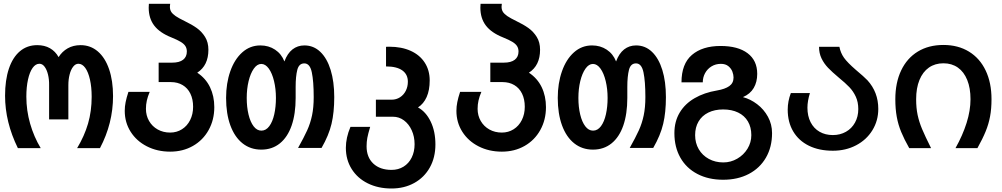

<svg xmlns="http://www.w3.org/2000/svg" viewBox="-20 -804 5440 1042"><path d="M405.5 -458Q389.5 -458 377 -442Q364.5 -426 357.8 -399.5Q351 -373 351 -342V-156H246.5V-342Q247 -373 240.5 -399.5Q234 -426 222 -442Q210 -458 194 -458Q173 -458 157 -435.5Q141 -413 132 -372.5Q123 -332 123 -279.5Q123 -204.5 143.5 -133Q164 -61.5 201 0H77Q7.5 -141.5 7.5 -284.5Q7.5 -369.5 28.2 -431.2Q49 -493 88.2 -526Q127.5 -559 182 -559Q222 -559 251.2 -542.2Q280.5 -525.5 298 -494Q317 -524.5 347.5 -541.8Q378 -559 417.5 -559Q471 -559 510.8 -525Q550.5 -491 572 -428.5Q593.5 -366 593.5 -282.5Q593.5 -134.5 522.5 0H398.5Q438 -65.5 457.8 -133.2Q477.5 -201 477.5 -279Q477.5 -331.5 468.2 -372.2Q459 -413 442.8 -435.5Q426.5 -458 405.5 -458Z M657 -202.5Q657 -226 661.8 -249.8Q666.5 -273.5 677 -305.5H792.5Q781.5 -279.5 776.8 -258Q772 -236.5 772 -213.5Q772 -177 789 -147.5Q806 -118 836 -101.2Q866 -84.5 903.5 -84.5Q939 -84.5 967.5 -102.5Q996 -120.5 1012 -152.5Q1028 -184.5 1028 -224.5Q1028 -265.5 1013.2 -295.8Q998.5 -326 971.2 -342.2Q944 -358.5 907.5 -358.5H841V-464H914.5Q953.5 -464 973.8 -479.8Q994 -495.5 994 -524.5Q994 -541.5 986 -554Q978 -566.5 960 -577.2Q942 -588 910 -601Q847 -626 817 -665.2Q787 -704.5 787 -762.5Q787 -768.5 788 -783.5H903.5Q902 -775.5 902 -767.5Q902 -751.5 909.2 -739.8Q916.5 -728 933.5 -716.5Q950.5 -705 982.5 -689.5Q1021 -671 1048 -651.8Q1075 -632.5 1093 -603.5Q1111 -574.5 1111 -534Q1111 -448.5 1050.5 -409.5Q1096.5 -379 1119.8 -330.8Q1143 -282.5 1143 -222.5Q1143 -153.5 1112.2 -98.2Q1081.5 -43 1027 -12Q972.5 19 903.5 19Q833.5 19 777.2 -9.8Q721 -38.5 689 -89Q657 -139.5 657 -202.5Z M1207 -272.5Q1207 -352 1229.8 -417Q1252.5 -482 1294.8 -519.8Q1337 -557.5 1393 -557.5Q1438 -557.5 1472.8 -534.5Q1507.5 -511.5 1523.5 -470.5Q1539.5 -514 1567.2 -535.8Q1595 -557.5 1632 -557.5Q1682 -557.5 1718.5 -522.5Q1755 -487.5 1774.5 -424.2Q1794 -361 1794 -277Q1794 -194 1779.2 -131.8Q1764.5 -69.5 1725 -1H1597.5Q1629.5 -58 1647 -96.5Q1664.5 -135 1673.5 -178Q1682.5 -221 1682.5 -277Q1682.5 -363 1672.2 -411.5Q1662 -460 1631.5 -460Q1602.5 -460 1593.5 -425Q1584.5 -390 1584.5 -332.5V-272.5Q1584.5 -186 1562.8 -123Q1541 -60 1499 -26Q1457 8 1398 8Q1339.5 8 1296.5 -26Q1253.5 -60 1230.2 -123.5Q1207 -187 1207 -272.5ZM1477.5 -272.5Q1477.5 -321.5 1467.2 -364Q1457 -406.5 1438.8 -431.8Q1420.5 -457 1398 -457Q1375.5 -457 1357.5 -431.5Q1339.5 -406 1329.2 -363.8Q1319 -321.5 1319 -272.5Q1319 -223 1328.8 -182.5Q1338.5 -142 1356.5 -118.5Q1374.5 -95 1398.5 -95Q1423.5 -95 1441.5 -119.2Q1459.5 -143.5 1468.5 -184Q1477.5 -224.5 1477.5 -272.5Z M1857 -2Q1857 -56.5 1882 -115.5H1989Q1977.5 -77.5 1973.5 -55.8Q1969.5 -34 1969.5 -10Q1969.5 49.5 2006 83.8Q2042.5 118 2105 118Q2141.5 118 2170 100.5Q2198.5 83 2214.2 51.2Q2230 19.5 2230 -21.5Q2230 -62.5 2214.5 -96.8Q2199 -131 2172.2 -150.8Q2145.5 -170.5 2112.5 -170.5H2020V-263H2105.5Q2130.5 -263 2150.8 -276Q2171 -289 2182.2 -311.2Q2193.5 -333.5 2193.5 -360.5Q2193.5 -400.5 2163.2 -422Q2133 -443.5 2075 -443.5V-550Q2081 -550.5 2092.5 -550.5Q2159.5 -550.5 2209 -528Q2258.5 -505.5 2285.2 -464Q2312 -422.5 2312 -367.5Q2312 -314.5 2295.5 -277.5Q2279 -240.5 2248.5 -221Q2291.5 -197.5 2317.2 -144.5Q2343 -91.5 2343 -20Q2343 50.5 2312.8 104.8Q2282.5 159 2228.2 189Q2174 219 2104.5 219Q2032.5 219 1976.2 191.2Q1920 163.5 1888.5 113.2Q1857 63 1857 -2Z M2457 -202.5Q2457 -226 2461.8 -249.8Q2466.5 -273.5 2477 -305.5H2592.5Q2581.5 -279.5 2576.8 -258Q2572 -236.5 2572 -213.5Q2572 -177 2589 -147.5Q2606 -118 2636 -101.2Q2666 -84.5 2703.5 -84.5Q2739 -84.5 2767.5 -102.5Q2796 -120.5 2812 -152.5Q2828 -184.5 2828 -224.5Q2828 -265.5 2813.2 -295.8Q2798.5 -326 2771.2 -342.2Q2744 -358.5 2707.5 -358.5H2641V-464H2714.5Q2753.5 -464 2773.8 -479.8Q2794 -495.5 2794 -524.5Q2794 -541.5 2786 -554Q2778 -566.5 2760 -577.2Q2742 -588 2710 -601Q2647 -626 2617 -665.2Q2587 -704.5 2587 -762.5Q2587 -768.5 2588 -783.5H2703.5Q2702 -775.5 2702 -767.5Q2702 -751.5 2709.2 -739.8Q2716.5 -728 2733.5 -716.5Q2750.5 -705 2782.5 -689.5Q2821 -671 2848 -651.8Q2875 -632.5 2893 -603.5Q2911 -574.5 2911 -534Q2911 -448.5 2850.5 -409.5Q2896.5 -379 2919.8 -330.8Q2943 -282.5 2943 -222.5Q2943 -153.5 2912.2 -98.2Q2881.5 -43 2827 -12Q2772.5 19 2703.5 19Q2633.5 19 2577.2 -9.8Q2521 -38.5 2489 -89Q2457 -139.5 2457 -202.5Z M3007 -272.5Q3007 -352 3029.8 -417Q3052.5 -482 3094.8 -519.8Q3137 -557.5 3193 -557.5Q3238 -557.5 3272.8 -534.5Q3307.5 -511.5 3323.5 -470.5Q3339.5 -514 3367.2 -535.8Q3395 -557.5 3432 -557.5Q3482 -557.5 3518.5 -522.5Q3555 -487.5 3574.5 -424.2Q3594 -361 3594 -277Q3594 -194 3579.2 -131.8Q3564.5 -69.5 3525 -1H3397.5Q3429.5 -58 3447 -96.5Q3464.5 -135 3473.5 -178Q3482.5 -221 3482.5 -277Q3482.5 -363 3472.2 -411.5Q3462 -460 3431.5 -460Q3402.5 -460 3393.5 -425Q3384.5 -390 3384.5 -332.5V-272.5Q3384.5 -186 3362.8 -123Q3341 -60 3299 -26Q3257 8 3198 8Q3139.5 8 3096.5 -26Q3053.5 -60 3030.2 -123.5Q3007 -187 3007 -272.5ZM3277.5 -272.5Q3277.5 -321.5 3267.2 -364Q3257 -406.5 3238.8 -431.8Q3220.5 -457 3198 -457Q3175.5 -457 3157.5 -431.5Q3139.5 -406 3129.2 -363.8Q3119 -321.5 3119 -272.5Q3119 -223 3128.8 -182.5Q3138.5 -142 3156.5 -118.5Q3174.5 -95 3198.5 -95Q3223.5 -95 3241.5 -119.2Q3259.5 -143.5 3268.5 -184Q3277.5 -224.5 3277.5 -272.5Z M3640 -81.5Q3640 -145 3668.8 -193Q3697.5 -241 3749.8 -271.2Q3802 -301.5 3871.5 -313Q3915 -320.5 3938 -336.8Q3961 -353 3961 -383.5Q3961 -398 3954.8 -415Q3948.5 -432 3933 -444.8Q3917.5 -457.5 3892.5 -457.5Q3864 -457.5 3841.5 -443.8Q3819 -430 3806.5 -407Q3794 -384 3794 -357H3678.5Q3678.5 -457.5 3735.2 -506Q3792 -554.5 3890.5 -554.5Q3985 -554.5 4037.2 -515.2Q4089.5 -476 4089.5 -403Q4089.5 -359 4070.5 -326.5Q4051.5 -294 4012 -277Q4053 -266 4089.2 -238.5Q4125.5 -211 4147.8 -170.2Q4170 -129.5 4170 -81.5Q4170 -6 4137 51.2Q4104 108.5 4044 140Q3984 171.5 3904.5 171.5Q3825 171.5 3765 140.2Q3705 109 3672.5 51.8Q3640 -5.5 3640 -81.5ZM4057.5 -70.5Q4057.5 -113.5 4039 -145Q4020.5 -176.5 3986 -193.2Q3951.5 -210 3904.5 -210Q3858.5 -210 3824 -193Q3789.5 -176 3771 -144.5Q3752.5 -113 3752.5 -70.5Q3752.5 -28 3772.2 5.8Q3792 39.5 3827 58.5Q3862 77.5 3905.5 77.5Q3946 77.5 3981 57.2Q4016 37 4036.8 3Q4057.5 -31 4057.5 -70.5Z M4255 -209Q4255 -254.5 4272 -299H4375.5Q4362 -255.5 4362 -219.5Q4362 -174.5 4379.2 -140.8Q4396.5 -107 4427.8 -89Q4459 -71 4500 -71Q4539.5 -71 4571 -88.8Q4602.5 -106.5 4620.2 -138.8Q4638 -171 4638 -212Q4638 -250 4624.5 -279.2Q4611 -308.5 4589.5 -331Q4568 -353.5 4532.5 -382.5Q4495.5 -413.5 4473.8 -436.2Q4452 -459 4438.5 -487Q4425 -515 4425 -550H4535.5Q4542 -516.5 4560.5 -490.5Q4579 -464.5 4624 -425.5Q4670.5 -386.5 4687.5 -368.5Q4746.5 -304 4746.5 -213Q4746.5 -149 4714.5 -97Q4682.5 -45 4626.2 -15.5Q4570 14 4500 14Q4425 14 4369.8 -13.2Q4314.5 -40.5 4284.8 -90.8Q4255 -141 4255 -209Z M4839 -265.5Q4839 -355.5 4870.8 -422Q4902.5 -488.5 4961.2 -524.2Q5020 -560 5100 -560Q5179.5 -560 5238.5 -524Q5297.5 -488 5329.2 -421.5Q5361 -355 5361 -265.5Q5361 -213.5 5353.2 -172Q5345.5 -130.5 5329.2 -90.8Q5313 -51 5284.5 0H5165.5Q5204.5 -69.5 5225.8 -137Q5247 -204.5 5247 -265.5Q5247 -326 5229.2 -370Q5211.5 -414 5178.5 -437.2Q5145.5 -460.5 5100 -460.5Q5054.5 -460.5 5021.2 -437.2Q4988 -414 4970 -370Q4952 -326 4952 -265.5Q4952 -218 4960 -180.2Q4968 -142.5 4984.2 -103.8Q5000.5 -65 5033 0H4914.5Q4887 -48.5 4870.8 -88Q4854.5 -127.5 4846.8 -170Q4839 -212.5 4839 -265.5Z"/></svg>

Font: JuliaMono SemiBold
Style: Regular
Weight: 600
Monospace: yes
Designer: cormullion
Foundry: corm
Version: Version 0.055; ttfautohint (v1.8.4)